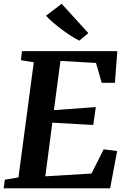

<svg xmlns="http://www.w3.org/2000/svg" viewBox="-26 -1020 691 1040"><path d="M-6 0 0 -46.5 74 -59 157 -682.5 87.5 -694 93 -743H609.5L596.5 -571.5H525L494 -679L301.5 -690L266 -423.5L493 -440L479 -343L257.5 -355.5L219.5 -65L469.5 -80L535.5 -211L608.5 -202L570.5 0ZM404 -800Q387 -807.5 361.8 -823.5Q336.5 -839.5 310 -859.2Q283.5 -879 260.2 -899Q237 -919 223.5 -935L308 -999.5L452.5 -840.5Z"/></svg>

Font: Merriweather 20pt
Style: Bold Italic
Weight: 700
Italic angle: -7.8°
Version: Version 2.101